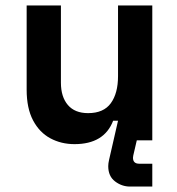

<svg xmlns="http://www.w3.org/2000/svg" viewBox="-20 -516 652 706"><path d="M458 170Q428 170 403 151Q378 132 378 95Q378 85 381 72L414 -72H396Q363 14 254 14Q205 14 165 -7.5Q125 -29 101.5 -73.5Q78 -118 78 -186V-496H204V-212Q204 -160 229.5 -130Q255 -100 304 -100Q361 -100 387.5 -136.5Q414 -173 414 -236V-496H540V0H483L470 56Q469 61 469 64Q469 86 492 86H540V170Z"/></svg>

Font: Space Mono
Style: Bold
Weight: 700
Monospace: yes
Designer: Colophon Foundry + Benjamin Critton
Foundry: Colophon Foundry & Benjamin Critton
Version: Version 1.003; ttfautohint (v1.8.4.7-5d5b)